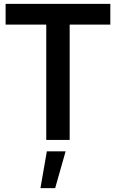

<svg xmlns="http://www.w3.org/2000/svg" viewBox="-20 -723 599 992"><path d="M340 -596H550V-703H9V-596H219V0H340ZM319 59H222L189 249H265Z"/></svg>

Font: Geom Medium
Style: Bold
Weight: 500
Version: Version 1.102